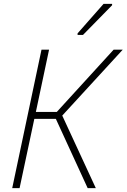

<svg xmlns="http://www.w3.org/2000/svg" viewBox="-20 -970 653 990"><path d="M380 -798V-790H408L558 -943V-950H514ZM43 0H81L157 -357H268L432 0H474L301 -374L613 -714H566L273 -393H165L233 -714H194Z"/></svg>

Font: Noto Sans ExtraLight
Style: Italic
Weight: 200
Italic angle: -12°
Designer: Monotype Design Team
Foundry: Monotype Imaging Inc.
Version: Version 2.013